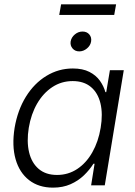

<svg xmlns="http://www.w3.org/2000/svg" viewBox="-20 -862 628 893"><path d="M226.6 10.7Q160.2 10.7 115.2 -24.2Q70.3 -59.1 52.5 -121.6Q34.7 -184.1 47.9 -267.1Q62 -350.1 100.6 -412.4Q139.2 -474.6 195.8 -509Q252.4 -543.5 318.8 -543.5Q364.7 -543.5 395.8 -527.6Q426.8 -511.7 444.6 -486.6Q462.4 -461.4 470.2 -433.6H474.1L491.2 -535.6H555.7L467.3 0H403.8L419.9 -100.6H414.6Q397 -72.3 370.4 -46.6Q343.8 -21 307.9 -5.1Q272 10.7 226.6 10.7ZM245.1 -48.3Q297.4 -48.3 339.4 -76.2Q381.3 -104 409.4 -153.6Q437.5 -203.1 448.2 -267.6Q459 -332 447.3 -381.1Q435.5 -430.2 402.8 -457.5Q370.1 -484.9 317.9 -484.9Q265.6 -484.9 223.4 -457Q181.2 -429.2 152.8 -380.4Q124.5 -331.5 113.8 -267.6Q103.5 -203.6 115.2 -154.1Q127 -104.5 159.9 -76.4Q192.9 -48.3 245.1 -48.3ZM348.6 -623Q329.1 -623 317.4 -636.7Q305.7 -650.4 308.6 -669.4Q312 -688.5 328.1 -701.9Q344.2 -715.3 363.8 -715.3Q383.8 -715.3 395.3 -701.9Q406.7 -688.5 403.8 -669.4Q400.9 -650.4 384.5 -636.7Q368.2 -623 348.6 -623ZM520 -841.8 511.2 -792.5H255.4L264.2 -841.8Z"/></svg>

Font: Inter 20pt Light
Style: Italic
Weight: 300
Italic angle: -9.3988°
Version: Version 4.001;git-66647c0bb